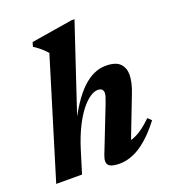

<svg xmlns="http://www.w3.org/2000/svg" viewBox="-138 -814 820 926"><g transform="rotate(-20 272.0 -351.0)"><path d="M165.5 -118.5 129 0H-3.5L181.5 -605Q172.5 -615.5 163 -624.5Q153.5 -633.5 142.2 -642.2Q131 -651 117 -660L123.5 -682L335.5 -716.5H351L181 -207L174.5 -215.5Q205 -280.5 235.2 -326.2Q265.5 -372 295.2 -400Q325 -428 354.8 -441Q384.5 -454 415 -454Q466 -454 487.5 -431.8Q509 -409.5 509 -375Q509 -357 504 -333.8Q499 -310.5 487 -280.5L393 -37L373.5 -71Q396 -71 418.2 -78.8Q440.5 -86.5 465 -103.5Q489.5 -120.5 518 -148L536 -130.5Q497 -79.5 460 -47.8Q423 -16 387.8 -1.5Q352.5 13 318.5 13Q275.5 13 262.2 -2Q249 -17 262 -51L352 -280.5Q360 -301.5 363.5 -313Q367 -324.5 367 -333Q367 -344 360.5 -350.8Q354 -357.5 339 -357.5Q320.5 -357.5 298 -342.2Q275.5 -327 252 -296.8Q228.5 -266.5 206.2 -221.8Q184 -177 165.5 -118.5Z"/></g></svg>

Font: Newsreader 24pt
Style: Bold Italic
Weight: 700
Italic angle: -17°
Designer: Hugues Gentile
Foundry: Production Type
Version: Version 1.003